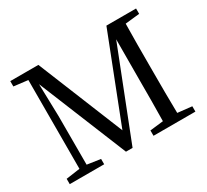

<svg xmlns="http://www.w3.org/2000/svg" viewBox="-144 -958 1276 1183"><g transform="rotate(-30 493.5 -366.5)"><path d="M937 -695V-733H726L489 -125L242 -733H42V-695L142 -683L141 -52L42 -38V0H287V-38L192 -52V-399C192 -404 188 -532 186 -628L442 0H489L736 -630L735 -336C735 -240 735 -144 733 -49L638 -38V0H936V-38L835 -49C833 -146 833 -243 833 -339V-393C833 -491 833 -589 835 -684Z"/></g></svg>

Font: Noto Serif CJK JP Medium
Style: Regular
Weight: 500
Designer: Ryoko NISHIZUKA 西塚涼子 (kana & ideographs); Frank Grießhammer (Latin, Greek & Cyrillic); Wenlong ZHANG 张文龙 (bopomofo); San
Foundry: Adobe Systems Incorporated
Version: Version 1.000;PS 1;hotconv 16.6.53;makeotf.lib2.5.65590